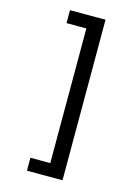

<svg xmlns="http://www.w3.org/2000/svg" viewBox="-146 -884 842 1168"><g transform="rotate(15 275.0 -300.5)"><path d="M368.5 205.5H144.5V124H269.5V-724H144.5V-805.5H368.5Z"/></g></svg>

Font: Trispace SemiCondensed
Style: Regular
Weight: 400
Width: 4
Designer: Tyler Finck
Foundry: Etcetera Type Company
Version: Version 1.210; ttfautohint (v1.8.3)